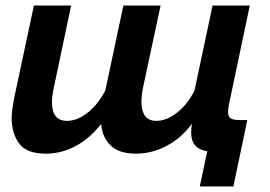

<svg xmlns="http://www.w3.org/2000/svg" viewBox="-20 -544 972 691"><path d="M699 127 726 0Q690 -5 676.5 -29Q663 -53 671 -99Q634 -48 580.5 -19.5Q527 9 470 9Q408 9 378 -20.5Q348 -50 344 -98Q304 -46 252.5 -18.5Q201 9 145 9Q75 9 48.5 -28Q22 -65 22 -119Q22 -133 24.5 -152Q27 -171 32 -196L102 -524H236L174 -230Q167 -200 167 -176Q167 -109 221 -109Q258 -109 295.5 -138.5Q333 -168 359 -218L424 -524H558L495 -230Q489 -201 489 -177Q489 -145 502 -127Q515 -109 543 -109Q579 -109 617 -138.5Q655 -168 680 -218L745 -524H879L805 -173Q797 -136 804.5 -124Q812 -112 840 -112H870L820 127Z"/></svg>

Font: Raleway
Style: Bold Italic
Weight: 700
Italic angle: -12°
Designer: Matt McInerney, Pablo Impallari, Rodrigo Fuenzalida
Foundry: Matt McInerney, Pablo Impallari, Rodrigo Fuenzalida
Version: Version 4.101;RELEASE